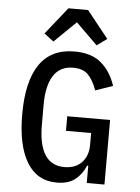

<svg xmlns="http://www.w3.org/2000/svg" viewBox="-62 -990 764 1049"><g transform="rotate(5 320.0 -465.0)"><path d="M453 -95H447Q427 -47 390 -17.5Q353 12 289 12Q181 12 125 -80.5Q69 -173 69 -344Q69 -524 132.5 -617Q196 -710 324 -710Q418 -710 471.5 -664Q525 -618 550 -541L455 -508Q435 -563 407 -592Q379 -621 325 -621Q252 -621 216.5 -565Q181 -509 181 -407V-297Q181 -76 323 -76Q384 -76 418.5 -112.5Q453 -149 453 -209V-274H315V-354H550V0H453ZM378 -942 496 -794 441 -754 323 -870 204 -754 152 -794 270 -942Z"/></g></svg>

Font: Writer Medium
Style: Regular
Weight: 500
Monospace: yes
Designer: Mike Abbink, Paul van der Laan, Pieter van Rosmalen
Foundry: Bold Monday
Version: Version 2.001 2020